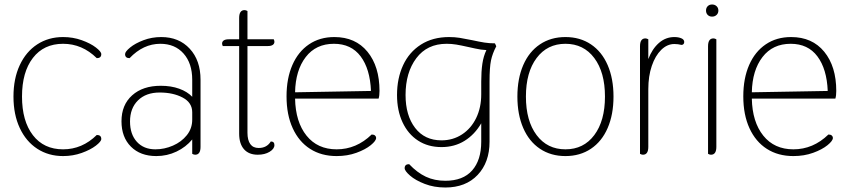

<svg xmlns="http://www.w3.org/2000/svg" viewBox="-20 -685 3782 855"><path d="M40 -255Q40 -335 68 -395Q96 -455 146 -487.5Q196 -520 261 -520Q305 -520 344 -506Q383 -492 407 -473.5Q431 -455 431 -444Q431 -426 411 -426Q346 -490 261 -490Q175 -490 126.5 -427Q78 -364 78 -255Q78 -146 126.5 -83Q175 -20 261 -20Q346 -20 411 -84Q431 -84 431 -66Q431 -55 407 -36.5Q383 -18 344 -4Q305 10 261 10Q196 10 146 -22.5Q96 -55 68 -115Q40 -175 40 -255Z M521 -145Q521 -218 568.5 -260.5Q616 -303 696 -303Q742 -303 778 -290Q814 -277 836 -254V-330Q836 -403 797.5 -446.5Q759 -490 694 -490Q618 -490 557 -426Q537 -426 537 -444Q537 -455 559.5 -473.5Q582 -492 619 -506Q656 -520 698 -520Q777 -520 825 -468Q873 -416 873 -330V-31Q873 4 849 4Q843 4 836 0V-64Q808 -30 766 -10Q724 10 676 10Q605 10 563 -32Q521 -74 521 -145ZM836 -152V-185Q836 -228 793.5 -250.5Q751 -273 691 -273Q630 -273 594.5 -238Q559 -203 559 -144Q559 -87 589.5 -53.5Q620 -20 672 -20Q712 -20 750 -36.5Q788 -53 812 -83Q836 -113 836 -152Z M1202 -39Q1202 -22 1180.5 -9Q1159 4 1128 4Q1088 4 1066.5 -20.5Q1045 -45 1045 -90V-480H972Q969 -486 969 -491Q969 -500 976.5 -505Q984 -510 998 -510H1045V-605Q1045 -640 1069 -640Q1075 -640 1082 -636V-510H1199Q1202 -504 1202 -499Q1202 -490 1194.5 -485Q1187 -480 1173 -480H1082V-94Q1082 -61 1094.5 -43.5Q1107 -26 1132 -26Q1168 -26 1186 -55Q1202 -55 1202 -39Z M1256 -256Q1256 -336 1282 -395.5Q1308 -455 1356 -487.5Q1404 -520 1469 -520Q1563 -520 1616.5 -454.5Q1670 -389 1670 -280Q1670 -259 1666 -246H1294Q1296 -142 1345 -81Q1394 -20 1479 -20Q1567 -20 1635 -86Q1645 -86 1650 -81.5Q1655 -77 1655 -71Q1655 -58 1631 -38.5Q1607 -19 1567 -4.5Q1527 10 1479 10Q1411 10 1361 -22Q1311 -54 1283.5 -114Q1256 -174 1256 -256ZM1632 -280Q1628 -378 1586 -434Q1544 -490 1467 -490Q1387 -490 1341.5 -431Q1296 -372 1294 -274Z M2190 -479Q2173 -447 2166.5 -416Q2160 -385 2160 -322V-54Q2160 38 2107 94Q2054 150 1963 150Q1913 150 1871.5 134Q1830 118 1806 97Q1782 76 1782 64Q1782 46 1802 46Q1838 84 1876.5 102Q1915 120 1963 120Q2042 120 2082.5 74Q2123 28 2123 -54V-136Q2094 -86 2049 -58Q2004 -30 1946 -30Q1886 -30 1841.5 -59Q1797 -88 1772.5 -140.5Q1748 -193 1748 -262Q1748 -336 1775 -394.5Q1802 -453 1854.5 -486.5Q1907 -520 1980 -520Q2005 -520 2027 -516.5Q2049 -513 2083 -506Q2115 -499 2137 -495.5Q2159 -492 2184 -492ZM2123 -322Q2123 -367 2128 -401Q2133 -435 2146 -462Q2122 -463 2096 -469Q2070 -475 2064 -476Q2033 -483 2012 -486.5Q1991 -490 1969 -490Q1882 -490 1834 -426Q1786 -362 1786 -262Q1786 -171 1828.5 -115.5Q1871 -60 1946 -60Q1997 -60 2037.5 -86.5Q2078 -113 2100.5 -159.5Q2123 -206 2123 -265Z M2284 -255Q2284 -335 2310 -395Q2336 -455 2384.5 -487.5Q2433 -520 2498 -520Q2563 -520 2611.5 -487.5Q2660 -455 2686 -395Q2712 -335 2712 -255Q2712 -175 2686 -115Q2660 -55 2611.5 -22.5Q2563 10 2498 10Q2433 10 2384.5 -22.5Q2336 -55 2310 -115Q2284 -175 2284 -255ZM2674 -255Q2674 -363 2626.5 -426.5Q2579 -490 2498 -490Q2417 -490 2369.5 -426.5Q2322 -363 2322 -255Q2322 -147 2369.5 -83.5Q2417 -20 2498 -20Q2579 -20 2626.5 -83.5Q2674 -147 2674 -255Z M2830 0V-479Q2830 -514 2854 -514Q2860 -514 2867 -510V-422Q2884 -467 2914 -493.5Q2944 -520 2983 -520Q3001 -520 3014 -514.5Q3027 -509 3027 -498Q3027 -492 3023.5 -488.5Q3020 -485 3015 -485Q2999 -489 2983 -489Q2951 -489 2924.5 -463Q2898 -437 2882.5 -391.5Q2867 -346 2867 -288V-31Q2867 4 2843 4Q2837 4 2830 0Z M3124 -638Q3124 -650 3131.5 -657.5Q3139 -665 3151 -665Q3163 -665 3171 -657.5Q3179 -650 3179 -638Q3179 -626 3171 -618.5Q3163 -611 3151 -611Q3139 -611 3131.5 -618.5Q3124 -626 3124 -638ZM3133 0V-479Q3133 -514 3157 -514Q3163 -514 3170 -510V-31Q3170 4 3146 4Q3140 4 3133 0Z M3290 -256Q3290 -336 3316 -395.5Q3342 -455 3390 -487.5Q3438 -520 3503 -520Q3597 -520 3650.5 -454.5Q3704 -389 3704 -280Q3704 -259 3700 -246H3328Q3330 -142 3379 -81Q3428 -20 3513 -20Q3601 -20 3669 -86Q3679 -86 3684 -81.5Q3689 -77 3689 -71Q3689 -58 3665 -38.5Q3641 -19 3601 -4.5Q3561 10 3513 10Q3445 10 3395 -22Q3345 -54 3317.5 -114Q3290 -174 3290 -256ZM3666 -280Q3662 -378 3620 -434Q3578 -490 3501 -490Q3421 -490 3375.5 -431Q3330 -372 3328 -274Z"/></svg>

Font: Thasadith
Style: Regular
Weight: 400
Designer: Cadson Demak Co.,Ltd.
Foundry: Cadson Demak Co.,Ltd.
Version: Version 1.000; ttfautohint (v1.6)